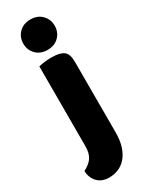

<svg xmlns="http://www.w3.org/2000/svg" viewBox="-241 -751 762 986"><g transform="rotate(-30 140.0 -258.0)"><path d="M231 9Q231 58 219.5 93Q208 128 188.5 150.5Q169 173 143 184Q117 195 88 195Q44 195 19 168.5Q-6 142 -7 102Q29 84 45 59.5Q61 35 61 -7V-479Q72 -482 92.5 -485Q113 -488 137 -488Q187 -488 209 -471.5Q231 -455 231 -408ZM48 -621Q48 -659 73.5 -685Q99 -711 141 -711Q183 -711 208.5 -685Q234 -659 234 -621Q234 -583 208.5 -557Q183 -531 141 -531Q99 -531 73.5 -557Q48 -583 48 -621Z"/></g></svg>

Font: Baloo Bhai 2 ExtraBold
Style: Regular
Weight: 800
Designer: Supriya Tembe, Noopur Datye and Ek Type
Foundry: Ek Type
Version: Version 1.640;PS 1.000;hotconv 16.6.51;makeotf.lib2.5.65220;